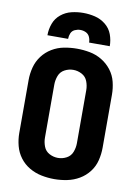

<svg xmlns="http://www.w3.org/2000/svg" viewBox="-102 -1015 780 1089"><g transform="rotate(10 288.0 -470.5)"><path d="M288 8Q325 8 362 0.5Q399 -7 431.5 -26Q464 -45 487 -75Q510 -105 519 -141.5Q528 -178 528 -215V-520Q528 -557 519 -593.5Q510 -630 487 -660Q464 -690 431.5 -709.5Q399 -729 362 -736Q325 -743 288 -743Q251 -743 214 -736Q177 -729 144.5 -709.5Q112 -690 89.5 -660Q67 -630 57.5 -593.5Q48 -557 48 -520V-215Q48 -178 57.5 -141.5Q67 -105 89.5 -75Q112 -45 144.5 -26Q177 -7 214 0.5Q251 8 288 8ZM288 -114Q262 -114 238.5 -126.5Q215 -139 205.5 -164Q196 -189 196 -215V-520Q196 -546 205.5 -571Q215 -596 238.5 -608.5Q262 -621 288 -621Q314 -621 337.5 -608.5Q361 -596 370.5 -571Q380 -546 380 -520V-215Q380 -189 370.5 -164Q361 -139 337.5 -126.5Q314 -114 288 -114ZM109 -789H228Q228 -806 234.5 -821.5Q241 -837 256.5 -844Q272 -851 288 -851Q305 -851 320 -844Q335 -837 342 -821.5Q349 -806 349 -789H468Q468 -824 456 -856.5Q444 -889 416.5 -911Q389 -933 355.5 -941Q322 -949 288 -949Q254 -949 220.5 -941Q187 -933 160 -911Q133 -889 121 -856.5Q109 -824 109 -789Z"/></g></svg>

Font: Iosevka Sparkle Heavy
Style: Regular
Weight: 900
Designer: Belleve Invis
Foundry: Belleve Invis
Version: Version 4.5.0; ttfautohint (v1.8.3)